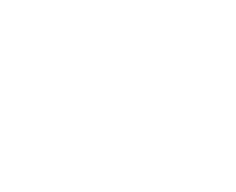

<svg xmlns="http://www.w3.org/2000/svg" viewBox="-20 -470 540 440"><path d="M300 -450Q300 -450 300 -450Q300 -450 300 -450Q300 -450 300 -450Q300 -450 300 -450Q300 -450 300 -450Q300 -450 300 -450Q300 -450 300 -450Q300 -450 300 -450Q300 -450 300 -450Q300 -450 300 -450Q300 -450 300 -450Q300 -450 300 -450ZM400 -50Q400 -50 400 -50Q400 -50 400 -50Q400 -50 400 -50Q400 -50 400 -50Q400 -50 400 -50Q400 -50 400 -50Q400 -50 400 -50Q400 -50 400 -50Q400 -50 400 -50Q400 -50 400 -50Q400 -50 400 -50Q400 -50 400 -50ZM400 -450Q400 -450 400 -450Q400 -450 400 -450Q400 -450 400 -450Q400 -450 400 -450Q400 -450 400 -450Q400 -450 400 -450Q400 -450 400 -450Q400 -450 400 -450Q400 -450 400 -450Q400 -450 400 -450Q400 -450 400 -450Q400 -450 400 -450ZM400 -250Q400 -250 400 -250Q400 -250 400 -250Q400 -250 400 -250Q400 -250 400 -250Q400 -250 400 -250Q400 -250 400 -250Q400 -250 400 -250Q400 -250 400 -250Q400 -250 400 -250Q400 -250 400 -250Q400 -250 400 -250Q400 -250 400 -250ZM300 -50Q300 -50 300 -50Q300 -50 300 -50Q300 -50 300 -50Q300 -50 300 -50Q300 -50 300 -50Q300 -50 300 -50Q300 -50 300 -50Q300 -50 300 -50Q300 -50 300 -50Q300 -50 300 -50Q300 -50 300 -50Q300 -50 300 -50ZM300 -150Q300 -150 300 -150Q300 -150 300 -150Q300 -150 300 -150Q300 -150 300 -150Q300 -150 300 -150Q300 -150 300 -150Q300 -150 300 -150Q300 -150 300 -150Q300 -150 300 -150Q300 -150 300 -150Q300 -150 300 -150Q300 -150 300 -150ZM200 -450Q200 -450 200 -450Q200 -450 200 -450Q200 -450 200 -450Q200 -450 200 -450Q200 -450 200 -450Q200 -450 200 -450Q200 -450 200 -450Q200 -450 200 -450Q200 -450 200 -450Q200 -450 200 -450Q200 -450 200 -450Q200 -450 200 -450ZM300 -350Q300 -350 300 -350Q300 -350 300 -350Q300 -350 300 -350Q300 -350 300 -350Q300 -350 300 -350Q300 -350 300 -350Q300 -350 300 -350Q300 -350 300 -350Q300 -350 300 -350Q300 -350 300 -350Q300 -350 300 -350Q300 -350 300 -350ZM300 -250Q300 -250 300 -250Q300 -250 300 -250Q300 -250 300 -250Q300 -250 300 -250Q300 -250 300 -250Q300 -250 300 -250Q300 -250 300 -250Q300 -250 300 -250Q300 -250 300 -250Q300 -250 300 -250Q300 -250 300 -250Q300 -250 300 -250ZM200 -250Q200 -250 200 -250Q200 -250 200 -250Q200 -250 200 -250Q200 -250 200 -250Q200 -250 200 -250Q200 -250 200 -250Q200 -250 200 -250Q200 -250 200 -250Q200 -250 200 -250Q200 -250 200 -250Q200 -250 200 -250Q200 -250 200 -250ZM100 -350Q100 -350 100 -350Q100 -350 100 -350Q100 -350 100 -350Q100 -350 100 -350Q100 -350 100 -350Q100 -350 100 -350Q100 -350 100 -350Q100 -350 100 -350Q100 -350 100 -350Q100 -350 100 -350Q100 -350 100 -350Q100 -350 100 -350ZM100 -250Q100 -250 100 -250Q100 -250 100 -250Q100 -250 100 -250Q100 -250 100 -250Q100 -250 100 -250Q100 -250 100 -250Q100 -250 100 -250Q100 -250 100 -250Q100 -250 100 -250Q100 -250 100 -250Q100 -250 100 -250Q100 -250 100 -250ZM100 -150Q100 -150 100 -150Q100 -150 100 -150Q100 -150 100 -150Q100 -150 100 -150Q100 -150 100 -150Q100 -150 100 -150Q100 -150 100 -150Q100 -150 100 -150Q100 -150 100 -150Q100 -150 100 -150Q100 -150 100 -150Q100 -150 100 -150ZM100 -50Q100 -50 100 -50Q100 -50 100 -50Q100 -50 100 -50Q100 -50 100 -50Q100 -50 100 -50Q100 -50 100 -50Q100 -50 100 -50Q100 -50 100 -50Q100 -50 100 -50Q100 -50 100 -50Q100 -50 100 -50Q100 -50 100 -50Z"/></svg>

Font: TINY 5x3
Style: Regular
Weight: 400
Designer: Jack Halten Fahnestock
Foundry: Velvetyne Type Foundry
Version: Version 1.002